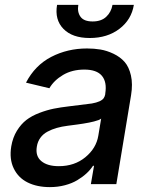

<svg xmlns="http://www.w3.org/2000/svg" viewBox="-20 -750 609 782"><path d="M183.2 12.1Q130.7 12.1 92.5 -6.9Q54.3 -25.9 35.9 -64.1Q17.4 -102.3 25.9 -154.1Q32 -190 48.8 -217.3Q65.7 -244.7 87.4 -261.4Q109 -278.1 140.1 -290Q171.2 -301.8 198.9 -307.4Q226.6 -312.9 262.4 -317.1Q345.2 -327.1 354 -328.5Q391.7 -335.2 402.3 -350.1Q407 -356.9 408.7 -366.5V-369Q416.2 -415.8 395.1 -441.2Q373.9 -466.6 323.5 -466.6Q273.8 -466.6 236.9 -444.8Q199.9 -422.9 181.1 -390.6L85.9 -413.4Q122.5 -484 188.7 -518.3Q255 -552.6 334.5 -552.6Q363.3 -552.6 389.2 -548.3Q415.1 -544 442.3 -531.1Q469.5 -518.1 487.4 -497.9Q505.3 -477.6 513.3 -442.6Q521.3 -407.7 513.8 -362.2L453.8 0H350.1L362.9 -74.6H358.7Q348 -58.2 332.2 -43.7Q316.4 -29.1 294.9 -16.2Q273.4 -3.2 244.5 4.4Q215.6 12.1 183.2 12.1ZM219.5 -73.2Q283.4 -73.2 327.6 -109.6Q371.8 -146 380.3 -196.7L392 -267Q388.5 -263.8 381.4 -261Q374.3 -258.2 362.9 -255.3Q351.6 -252.5 342.7 -250.7Q333.8 -248.9 318.4 -246.4Q302.9 -244 296 -243.1Q289.1 -242.2 273.4 -240.1Q257.8 -237.9 256.4 -237.9Q231.2 -234.7 211.3 -229Q191.4 -223.4 173.5 -213.8Q155.5 -204.2 144.4 -188.7Q133.2 -173.3 130 -152.7Q123.6 -114.3 148.3 -93.8Q172.9 -73.2 219.5 -73.2ZM438.2 -730.1H525.2Q515.3 -669.7 466.3 -632.5Q417.3 -595.2 345.5 -595.2Q274.5 -595.2 238.3 -632.5Q202.1 -669.7 212.4 -730.1H299Q294 -701 307.9 -681.8Q321.7 -662.6 357.2 -662.6Q392.4 -662.6 412.6 -681.6Q432.9 -700.6 438.2 -730.1Z"/></svg>

Font: Karasuma Gothic
Style: Medium Italic
Weight: 500
Italic angle: 9.39998°
Designer: Rasmus Andersson / Ryoko Nishizuka
Foundry: Genbu
Version: Version 1.00